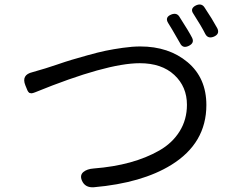

<svg xmlns="http://www.w3.org/2000/svg" viewBox="-20 -828 1040 839"><path d="M766.6 -639.6Q723.6 -714.8 714.8 -727.5Q699.2 -752.9 728.5 -764.6Q751 -773.4 762.7 -756.8Q806.6 -688.5 819.3 -663.1Q831.1 -639.6 803.7 -627Q778.3 -615.2 766.6 -639.6ZM904.3 -748Q908.2 -741.2 917 -726.1Q925.8 -710.9 929.7 -704.1Q941.4 -679.7 915 -668Q888.7 -657.2 877 -679.7Q860.4 -712.9 825.2 -767.6Q808.6 -791 836.9 -804.7Q859.4 -814.5 872.1 -797.9ZM728.5 -107.4Q600.6 -28.3 390.6 -9.8Q351.6 -6.8 337.9 -39.1Q328.1 -62.5 344.2 -76.2Q360.4 -89.8 389.6 -91.8Q476.6 -98.6 547.9 -118.2Q619.1 -137.7 676.3 -170.4Q733.4 -203.1 765.1 -254.4Q796.9 -305.7 796.9 -370.1Q796.9 -449.2 741.7 -500.5Q686.5 -551.8 590.8 -551.8Q445.3 -551.8 133.8 -424.8Q128.9 -422.9 125.5 -421.9Q122.1 -420.9 119.1 -420.4Q116.2 -419.9 113.8 -420.9Q111.3 -421.9 109.4 -421.9Q107.4 -421.9 105.5 -424.8Q103.5 -427.7 102.5 -428.2Q101.6 -428.7 99.6 -433.6Q97.7 -438.5 97.2 -439.5Q96.7 -440.4 94.2 -446.8Q91.8 -453.1 90.8 -455.1Q72.3 -501 122.1 -512.7Q146.5 -519.5 178.7 -529.3Q183.6 -530.3 226.6 -544.9Q269.5 -559.6 292.5 -566.4Q315.4 -573.2 362.3 -586.4Q409.2 -599.6 442.4 -606.4Q475.6 -613.3 517.1 -619.1Q558.6 -625 592.8 -625Q717.8 -625 799.8 -556.2Q881.8 -487.3 881.8 -369.1Q881.8 -202.1 728.5 -107.4Z"/></svg>

Font: GenSenMaruGothic TW TTF Regular
Style: Regular
Weight: 400
Version: Version 1.301